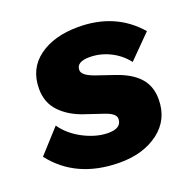

<svg xmlns="http://www.w3.org/2000/svg" viewBox="-131 -791 921 924"><g transform="rotate(-20 329.5 -329.0)"><path d="M327 12Q108 10 -9 -141L100 -261Q137 -208 200.5 -175Q264 -142 324 -141Q395 -140 395 -189Q395 -216 341 -234L246 -266Q174 -290 129.5 -336.5Q85 -383 85 -454Q85 -557 162 -613.5Q239 -670 363 -670Q554 -670 668 -538L553 -422Q519 -466 469 -490.5Q419 -515 365 -515Q298 -515 298 -473Q298 -445 361 -423L452 -392Q530 -366 569.5 -322.5Q609 -279 609 -211Q609 -107 529.5 -47Q450 13 327 12Z"/></g></svg>

Font: Elaine Sans ExtraBold
Style: Italic
Weight: 800
Italic angle: -13°
Designer: Wei Huang
Foundry: Wei Huang
Version: Version 2.001;December 24, 2019;FontCreator 12.0.0.2547 64-b